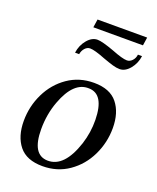

<svg xmlns="http://www.w3.org/2000/svg" viewBox="-135 -789 721 880"><g transform="rotate(20 225.5 -349.0)"><path d="M28 -156Q28 -227 58.5 -290Q89 -353 144.5 -391.5Q200 -430 272 -430Q350 -430 386.5 -384.5Q423 -339 423 -264Q423 -193 392.5 -130Q362 -67 306.5 -28.5Q251 10 179 10Q101 10 64.5 -35.5Q28 -81 28 -156ZM317 -152Q336 -211 335 -272Q333 -397 258 -398Q183 -401 140 -285Q116 -221 116 -148Q116 -23 193 -22Q274 -21 317 -152ZM276 -551Q223 -572 201 -572Q187 -572 176 -560Q165 -548 162 -530H142Q147 -567 169.5 -594Q192 -621 219 -621Q242 -621 302 -599Q355 -578 377 -578Q391 -578 402.5 -590Q414 -602 416 -620H436Q431 -583 408.5 -556Q386 -529 359 -529Q344 -529 325 -534.5Q306 -540 276 -551ZM429 -708 423 -668H181L187 -708Z"/></g></svg>

Font: Unna
Style: Italic
Weight: 400
Italic angle: -8.05°
Designer: Jorge de Buen Unna
Foundry: Omnibus-Type
Version: Version 2.008